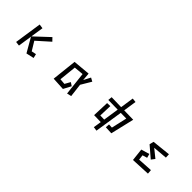

<svg xmlns="http://www.w3.org/2000/svg" viewBox="245 -2078 3510 3510"><g transform="rotate(45 2000.0 -323.0)"><path d="M393 -249 352 21 269 11 348 -519 432 -507 394 -258 675 -521 734 -460 488 -240 592 -69 683 -88 702 -8 551 26Z M1543 -433 1359 -416 1324 -80 1435 -71 1495 -178 1560 -135 1481 14 1229 0 1282 -487 1615 -517 1628 -363 1698 -498 1767 -460 1649 -262 1680 -1 1594 19Z M2536 -124 2614 -120 2683 -423 2538 -425 2454 119 2375 108 2399 -47 2223 -51 2235 -375 2316 -378 2307 -127 2411 -124 2457 -427 2210 -431 2218 -510 2469 -504 2508 -765 2588 -756 2550 -502 2788 -497 2680 -39 2531 -46Z M3337 -475 3696 -513 3700 -430 3422 -406 3582 -277 3530 -209 3316 -392ZM3278 -216 3439 -263 3460 -185 3368 -158 3380 -58 3668 -75 3675 9 3305 26Z"/></g></svg>

Font: Stick
Style: Regular
Weight: 400
Designer: Fontworks Inc.
Foundry: Fontworks Inc.
Version: Version 1.100